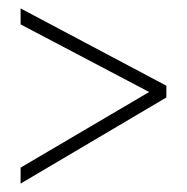

<svg xmlns="http://www.w3.org/2000/svg" viewBox="-20 -582 445 457"><path d="M29 -183V-145L376 -350V-378L29 -562V-524L335 -363Z"/></svg>

Font: Noto Sans Thai Looped ExtraCondensed ExtraLight
Style: Regular
Weight: 200
Width: 2
Designer: Sasikarn Vongin, Ben Mitchell
Foundry: The Fontpad Ltd
Version: Version 1.001